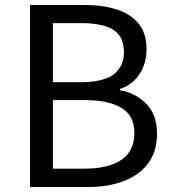

<svg xmlns="http://www.w3.org/2000/svg" viewBox="-20 -753 697 773"><path d="M101 0V-733H318Q393 -733 449.5 -715Q506 -697 538 -658Q570 -619 570 -554Q570 -518 557.5 -485.5Q545 -453 521 -429.5Q497 -406 463 -395V-390Q528 -378 570 -334Q612 -290 612 -215Q612 -143 576.5 -95.5Q541 -48 478.5 -24Q416 0 334 0ZM193 -422H302Q397 -422 438 -454Q479 -486 479 -542Q479 -607 435.5 -633.5Q392 -660 306 -660H193ZM193 -74H321Q415 -74 468 -109Q521 -144 521 -218Q521 -287 469 -318.5Q417 -350 321 -350H193Z"/></svg>

Font: Noto Sans SC Thin
Style: Regular
Weight: 400
Version: Version 2.004-H2;hotconv 1.0.118;makeotfexe 2.5.65603